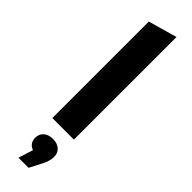

<svg xmlns="http://www.w3.org/2000/svg" viewBox="-341 -729 982 982"><g transform="rotate(45 150.5 -238.0)"><path d="M72 -698V0H228V-742ZM150 73C107 73 81 98 81 133C81 159 94 178 118 186L93 266H166L201 198C216 170 219 149 219 133C219 98 193 73 150 73Z"/></g></svg>

Font: Talent SemiBold
Style: Bold
Weight: 700
Designer: Mike Powis
Version: Version 1.001;hotconv 1.0.109;makeotfexe 2.5.65596